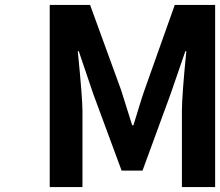

<svg xmlns="http://www.w3.org/2000/svg" viewBox="-20 -760 894 780"><path d="M182 0V-740H346L472 -394Q475 -385 517 -251H522Q529 -273 543.5 -321Q558 -369 567 -394L690 -740H854V0H719V-309Q719 -372 737 -552H733L673 -378L559 -67H474L359 -378L300 -552H296Q315 -362 315 -309V0Z"/></svg>

Font: NotoSansHansBold
Style: Bold
Weight: 700
Designer: Ryoko NISHIZUKA  (kana & ideographs); Paul D. Hunt (Latin, Greek & Cyrillic); Wenlong ZHANG  (bopomofo); Sandoll Communi
Foundry: Adobe Systems Incorporated
Version: Version 1.00;December 8, 2021;FontCreator 13.0.0.2675 64-bit